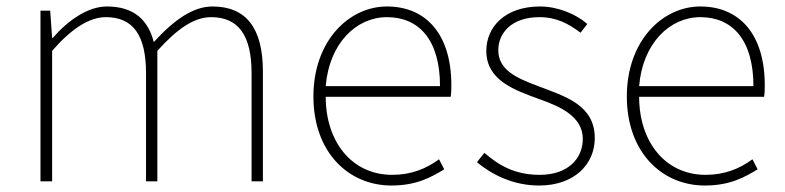

<svg xmlns="http://www.w3.org/2000/svg" viewBox="-20 -560 2424 593"><path d="M105 0H141V-403C201 -472 256 -507 307 -507C392 -507 431 -450 431 -334V0H466V-403C528 -472 580 -507 632 -507C717 -507 757 -450 757 -334V0H792V-339C792 -475 739 -540 636 -540C576 -540 517 -498 455 -430C438 -496 396 -540 310 -540C252 -540 191 -498 143 -443H141L135 -527H105Z M1189 13C1267 13 1312 -13 1352 -37L1336 -68C1296 -39 1251 -20 1191 -20C1067 -20 986 -122 986 -261H1372C1374 -275 1374 -286 1374 -297C1374 -453 1297 -540 1175 -540C1058 -540 948 -434 948 -262C948 -90 1056 13 1189 13ZM986 -294C997 -427 1081 -507 1175 -507C1274 -507 1339 -437 1339 -294Z M1645 13C1756 13 1817 -55 1817 -133C1817 -236 1726 -262 1642 -294C1579 -318 1519 -342 1519 -405C1519 -457 1559 -507 1646 -507C1701 -507 1738 -485 1773 -459L1794 -486C1757 -518 1701 -540 1648 -540C1539 -540 1482 -476 1482 -403C1482 -312 1568 -282 1648 -253C1710 -231 1780 -200 1780 -131C1780 -71 1735 -20 1647 -20C1569 -20 1520 -50 1476 -88L1453 -59C1500 -20 1566 13 1645 13Z M2157 13C2235 13 2280 -13 2320 -37L2304 -68C2264 -39 2219 -20 2159 -20C2035 -20 1954 -122 1954 -261H2340C2342 -275 2342 -286 2342 -297C2342 -453 2265 -540 2143 -540C2026 -540 1916 -434 1916 -262C1916 -90 2024 13 2157 13ZM1954 -294C1965 -427 2049 -507 2143 -507C2242 -507 2307 -437 2307 -294Z"/></svg>

Font: Harano Aji Gothic K1 ExtraLight
Style: Regular
Weight: 250
Foundry: Masamichi Hosoda
Version: HaranoAjiGothicK1-ExtraLight version 20230610;ttx 4.39.4